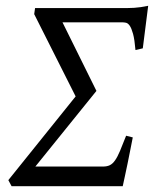

<svg xmlns="http://www.w3.org/2000/svg" viewBox="-20 -643 541 663"><path d="M438.5 -168.5Q434.6 -148.9 429.9 -125Q425.3 -101.1 420.4 -77.6Q415.5 -54.2 411.1 -33.7Q406.7 -13.2 403.8 0H20L8.8 -21L241.2 -310.1L98.1 -594.2L101.1 -615.2H397.5Q409.7 -615.2 420.9 -615.2Q432.1 -615.2 443.4 -616Q454.6 -616.7 466.3 -618.4Q478 -620.1 491.7 -623L473.1 -476.1L447.8 -470.2Q444.8 -506.3 439.5 -525.9Q434.1 -545.4 428 -554.2Q421.9 -563 415 -564.5Q408.2 -565.9 401.9 -565.9H195.8L313 -329.1L102.1 -67.9H335.9Q349.6 -67.9 359.1 -72.5Q368.7 -77.1 377.2 -89.1Q385.7 -101.1 394.3 -121.6Q402.8 -142.1 415.5 -174.3L438.5 -168.5Z"/></svg>

Font: GentiumAlt
Style: Italic
Weight: 400
Italic angle: -7°
Designer: J. Victor Gaultney
Version: Version 1.02; 2005; OFL release